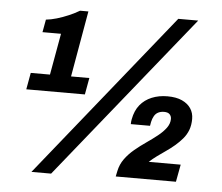

<svg xmlns="http://www.w3.org/2000/svg" viewBox="-51 -756 953 826"><g transform="rotate(5 425.5 -343.5)"><path d="M114 12 686 -699H772L199 12ZM61 -340 74 -412H157L189 -591H109L119 -646Q140 -648 165.5 -655.5Q191 -663 216.5 -674Q242 -685 262 -697H298L248 -412H327L314 -340ZM477 0 482 -24Q488 -53 505 -76.5Q522 -100 546 -120Q570 -140 595.5 -157.5Q621 -175 643 -192.5Q665 -210 678.5 -228.5Q692 -247 692 -267Q692 -279 684.5 -287Q677 -295 660 -295Q646 -295 635 -289.5Q624 -284 617.5 -272.5Q611 -261 608 -247L605 -230H522Q522 -236 522.5 -241Q523 -246 524 -251Q531 -289 551 -313.5Q571 -338 601.5 -350.5Q632 -363 669 -363Q707 -363 732 -351.5Q757 -340 770 -320.5Q783 -301 783 -275Q783 -248 775 -227Q767 -206 752.5 -189Q738 -172 720.5 -157Q703 -142 684 -129Q665 -116 646.5 -102.5Q628 -89 613 -75H751L737 0Z"/></g></svg>

Font: Archivo SemiCondensed ExtraBold
Style: Italic
Weight: 800
Width: 4
Italic angle: -10°
Designer: Hector Gatti
Foundry: Omnibus-Type
Version: Version 2.001